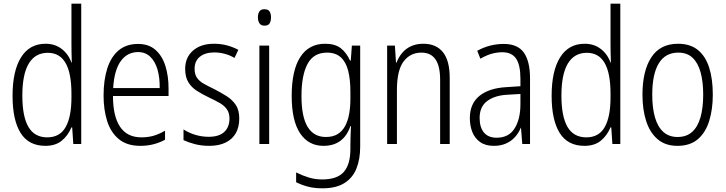

<svg xmlns="http://www.w3.org/2000/svg" viewBox="-20 -780 3930 1040"><path d="M226 10Q135 10 91.5 -60Q48 -130 48 -261Q48 -396 94 -469.5Q140 -543 227 -543Q277 -543 313.5 -515.5Q350 -488 367 -441H369Q368 -472 367.5 -495Q367 -518 367 -542V-760H420V0H377L371 -90H367Q348 -45 314 -17.5Q280 10 226 10ZM236 -36Q304 -36 335.5 -91.5Q367 -147 367 -252V-272Q367 -384 335 -439Q303 -494 239 -494Q171 -494 136 -436Q101 -378 101 -262Q101 -149 134 -92.5Q167 -36 236 -36Z M728 -542Q786 -542 822.5 -509.5Q859 -477 876 -422.5Q893 -368 893 -301V-260H592Q592 -150 630.5 -93Q669 -36 746 -36Q780 -36 809.5 -44Q839 -52 874 -72V-23Q844 -7 811 1.5Q778 10 740 10Q667 10 623 -27Q579 -64 560 -125.5Q541 -187 541 -262Q541 -346 561 -409Q581 -472 622.5 -507Q664 -542 728 -542ZM728 -498Q670 -498 634.5 -449.5Q599 -401 593 -303H845Q846 -358 833.5 -402Q821 -446 794.5 -472Q768 -498 728 -498Z M1276 -138Q1276 -92 1257.5 -59Q1239 -26 1202.5 -8Q1166 10 1113 10Q1071 10 1035 0.5Q999 -9 974 -21V-79Q1003 -60 1038.5 -49.5Q1074 -39 1110 -39Q1167 -39 1195 -65.5Q1223 -92 1223 -138Q1223 -168 1209 -188Q1195 -208 1169.5 -222.5Q1144 -237 1112 -252Q1076 -269 1046.5 -288Q1017 -307 1000 -335Q983 -363 983 -407Q983 -469 1025.5 -506Q1068 -543 1139 -543Q1177 -543 1210 -534Q1243 -525 1271 -510L1250 -466Q1228 -480 1199 -488Q1170 -496 1141 -496Q1092 -496 1063 -473Q1034 -450 1034 -407Q1034 -377 1047.5 -358Q1061 -339 1085.5 -325.5Q1110 -312 1141 -297Q1176 -279 1207 -259.5Q1238 -240 1257 -212Q1276 -184 1276 -138Z M1438 -533V0H1385V-533ZM1412 -730Q1433 -730 1440.5 -717.5Q1448 -705 1448 -686Q1448 -666 1440.5 -653.5Q1433 -641 1412 -641Q1394 -641 1385.5 -653.5Q1377 -666 1377 -686Q1377 -706 1385 -718Q1393 -730 1412 -730Z M1741 -543Q1794 -543 1825 -519.5Q1856 -496 1876 -452H1880L1886 -533H1931V15Q1931 83 1910.5 133.5Q1890 184 1845 212Q1800 240 1727 240Q1682 240 1648 231Q1614 222 1584 207V154Q1618 171 1652.5 181.5Q1687 192 1725 192Q1807 192 1842.5 151Q1878 110 1878 27V-1Q1878 -25 1879 -46Q1880 -67 1881 -97H1878Q1860 -44 1823.5 -17Q1787 10 1732 10Q1651 10 1605.5 -58Q1560 -126 1560 -261Q1560 -399 1606.5 -471Q1653 -543 1741 -543ZM1751 -495Q1679 -495 1646 -434Q1613 -373 1613 -260Q1613 -147 1646.5 -92.5Q1680 -38 1745 -38Q1784 -38 1809.5 -54Q1835 -70 1850 -98.5Q1865 -127 1871.5 -164.5Q1878 -202 1878 -245V-283Q1878 -349 1866 -396.5Q1854 -444 1826 -469.5Q1798 -495 1751 -495Z M2273 -543Q2343 -543 2379.5 -497Q2416 -451 2416 -358V0H2364V-348Q2364 -423 2338.5 -459Q2313 -495 2263 -495Q2202 -495 2166 -447Q2130 -399 2130 -291V0H2077V-533H2119L2125 -441H2128Q2139 -470 2158 -493Q2177 -516 2206 -529.5Q2235 -543 2273 -543Z M2709 -542Q2784 -542 2817.5 -495Q2851 -448 2851 -355V0H2809L2802 -88H2801Q2789 -59 2769 -37Q2749 -15 2720.5 -2.5Q2692 10 2655 10Q2609 10 2580 -11Q2551 -32 2538 -66Q2525 -100 2525 -140Q2525 -219 2577.5 -261Q2630 -303 2723 -308L2799 -313V-353Q2799 -428 2775.5 -462.5Q2752 -497 2701 -497Q2674 -497 2645.5 -489.5Q2617 -482 2582 -462L2565 -505Q2600 -524 2635.5 -533Q2671 -542 2709 -542ZM2731 -267Q2662 -264 2620 -233.5Q2578 -203 2578 -141Q2578 -90 2601.5 -62Q2625 -34 2670 -34Q2736 -34 2767.5 -84.5Q2799 -135 2799 -216V-271Z M3146 10Q3055 10 3011.5 -60Q2968 -130 2968 -261Q2968 -396 3014 -469.5Q3060 -543 3147 -543Q3197 -543 3233.5 -515.5Q3270 -488 3287 -441H3289Q3288 -472 3287.5 -495Q3287 -518 3287 -542V-760H3340V0H3297L3291 -90H3287Q3268 -45 3234 -17.5Q3200 10 3146 10ZM3156 -36Q3224 -36 3255.5 -91.5Q3287 -147 3287 -252V-272Q3287 -384 3255 -439Q3223 -494 3159 -494Q3091 -494 3056 -436Q3021 -378 3021 -262Q3021 -149 3054 -92.5Q3087 -36 3156 -36Z M3841 -267Q3841 -188 3821.5 -125Q3802 -62 3760 -26Q3718 10 3649 10Q3584 10 3542 -26Q3500 -62 3480 -124.5Q3460 -187 3460 -267Q3460 -396 3508 -469.5Q3556 -543 3653 -543Q3719 -543 3760.5 -509Q3802 -475 3821.5 -413.5Q3841 -352 3841 -267ZM3513 -267Q3513 -195 3528 -143.5Q3543 -92 3573.5 -65Q3604 -38 3650 -38Q3698 -38 3728.5 -65Q3759 -92 3774 -143.5Q3789 -195 3789 -267Q3789 -337 3775 -388Q3761 -439 3731.5 -467Q3702 -495 3654 -495Q3584 -495 3548.5 -437Q3513 -379 3513 -267Z"/></svg>

Font: Noto Sans Bengali Condensed Light
Style: Regular
Weight: 300
Width: 3
Designer: Jelle Bosma - Monotype Design Team
Foundry: Monotype Imaging Inc.
Version: Version 2.003